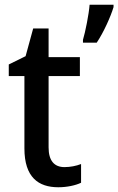

<svg xmlns="http://www.w3.org/2000/svg" viewBox="-20 -780 499 810"><path d="M459 -750V-760H358C355 -720 340 -645 330 -612V-600H388C417 -643 447 -710 459 -750ZM252 -75C209 -75 185 -102 185 -158V-459H317V-539H185V-660H120L88 -543L17 -508V-459H83V-154C83 -32 142 10 226 10C263 10 299 2 322 -9V-88C302 -80 276 -75 252 -75Z"/></svg>

Font: Noto Sans Devanagari UI SemiCondensed Medium
Style: Regular
Weight: 500
Width: 4
Designer: Jelle Bosma - Monotype Design Team
Foundry: Monotype Imaging Inc.
Version: Version 2.004